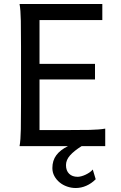

<svg xmlns="http://www.w3.org/2000/svg" viewBox="-20 -733 606 963"><path d="M456.5 -412.6V-334.5H178.2V-80.6H307.1Q379.9 -80.6 429.2 -81.5Q478.5 -82.5 507.8 -87.9V0H78.1Q83.5 -29.3 84.5 -84.7Q85.4 -140.1 85.4 -212.4V-500.5Q85.4 -572.8 84.5 -628.2Q83.5 -683.6 78.1 -712.9H493.2V-632.3H178.2V-412.6ZM389.2 0Q351.1 23.9 331.1 46.6Q311 69.3 311 95.2Q311 123 326.7 138.4Q342.3 153.8 369.6 153.8Q377.4 153.8 387.7 151.1Q397.9 148.4 408.4 143.6Q418.9 138.7 428.7 132.1Q438.5 125.5 445.3 117.2L460 166Q438.5 187.5 412.8 198.7Q387.2 210 359.9 210Q337.4 210 316.4 202.6Q295.4 195.3 279.1 181.9Q262.7 168.5 252.7 150.1Q242.7 131.8 242.7 109.9Q242.7 71.8 262.7 45.2Q282.7 18.6 320.8 0Z"/></svg>

Font: Andika Compact
Style: Regular
Weight: 400
Designer: Victor Gaultney, Annie Olsen, Julie Remington, Don Collingsworth, Eric Hays, Becca Hirsbrunner
Foundry: SIL International
Version: Version 5.000 ; LnSpcTght